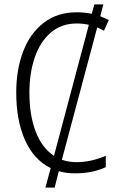

<svg xmlns="http://www.w3.org/2000/svg" viewBox="-20 -780 567 875"><path d="M327 -41Q395 -41 462 -70V-18Q401 10 322 10Q281 10 248 0L229 75H187L211 -14Q135 -51 94.5 -140.5Q54 -230 54 -359Q54 -463 85.5 -545.5Q117 -628 179 -676Q241 -724 329 -724Q367 -724 398 -717L410 -760H451L437 -706Q450 -701 476 -689L454 -640Q438 -649 423 -655L262 -52Q293 -41 327 -41ZM226 -70 385 -667Q358 -673 330 -673Q260 -673 211.5 -631.5Q163 -590 138.5 -518.5Q114 -447 114 -358Q114 -254 143 -179.5Q172 -105 226 -70Z"/></svg>

Font: Noto Sans Display Light Narrow
Style: Regular
Weight: 300
Width: 4
Designer: Monotype Design team
Foundry: Monotype Imaging Inc.
Version: Version 1.000